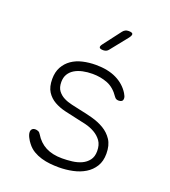

<svg xmlns="http://www.w3.org/2000/svg" viewBox="-143 -889 887 1004"><g transform="rotate(20 300.0 -387.5)"><path d="M300 10Q276 10 251 7.5Q226 5 202 -2Q178 -9 157 -21.5Q136 -34 120 -55Q111 -66 102.5 -82.5Q94 -99 94 -112Q94 -122 100 -128.5Q106 -135 118 -135Q126 -135 134 -131.5Q142 -128 147 -119Q171 -79 208.5 -59.5Q246 -40 300 -40Q327 -40 355.5 -43.5Q384 -47 407 -57.5Q430 -68 445 -87.5Q460 -107 460 -138Q460 -173 444.5 -194.5Q429 -216 405.5 -229.5Q382 -243 354 -250Q326 -257 300 -262Q267 -269 233 -277Q199 -285 171.5 -300.5Q144 -316 127 -342.5Q110 -369 110 -413Q110 -452 125.5 -480Q141 -508 167 -526Q193 -544 227.5 -552Q262 -560 300 -560Q368 -560 415 -537Q462 -514 488 -472Q493 -464 495.5 -457.5Q498 -451 498 -445Q498 -434 491.5 -429.5Q485 -425 475 -425Q467 -425 461.5 -427.5Q456 -430 451 -437Q422 -480 383.5 -495Q345 -510 300 -510Q271 -510 245.5 -504.5Q220 -499 201 -487.5Q182 -476 171 -458Q160 -440 160 -414Q160 -384 173.5 -366Q187 -348 207.5 -337.5Q228 -327 253 -321.5Q278 -316 300 -311Q336 -304 373 -294Q410 -284 440.5 -266Q471 -248 490.5 -218.5Q510 -189 510 -142Q510 -100 492 -71Q474 -42 444.5 -24Q415 -6 377 2Q339 10 300 10ZM309 -645Q291 -645 287.5 -652Q284 -659 295 -673L368 -769Q374 -777 382 -781Q390 -785 400 -785Q420 -785 423 -777.5Q426 -770 414 -754L338 -659Q333 -652 325.5 -648.5Q318 -645 309 -645Z"/></g></svg>

Font: Maple Mono NL Thin
Style: Regular
Weight: 250
Monospace: yes
Designer: subframe7536
Version: Version 7.000